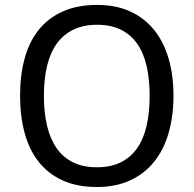

<svg xmlns="http://www.w3.org/2000/svg" viewBox="-20 -745 782 775"><path d="M680.2 -357.9Q680.2 -275.4 660.4 -207.5Q640.6 -139.6 601.6 -91.3Q562.5 -43 504.6 -16.6Q446.8 9.8 371.1 9.8Q291.5 9.8 233.2 -16.6Q174.8 -43 136.5 -91.3Q98.1 -139.6 79.6 -207.8Q61 -275.9 61 -358.9Q61 -441.9 79.6 -509.5Q98.1 -577.1 136.7 -625Q175.3 -672.9 233.9 -699Q292.5 -725.1 372.1 -725.1Q447.8 -725.1 505.1 -699Q562.5 -672.9 601.6 -624.8Q640.6 -576.7 660.4 -509Q680.2 -441.4 680.2 -357.9ZM157.2 -357.9Q157.2 -291 169.9 -237.5Q182.6 -184.1 208.7 -146.7Q234.9 -109.4 275.1 -89.6Q315.4 -69.8 371.1 -69.8Q426.8 -69.8 467 -89.6Q507.3 -109.4 533.4 -146.7Q559.6 -184.1 571.8 -237.5Q584 -291 584 -357.9Q584 -425.3 571.8 -478.5Q559.6 -531.7 533.7 -568.6Q507.8 -605.5 467.8 -625.2Q427.7 -645 372.1 -645Q316.4 -645 275.9 -625.2Q235.4 -605.5 209 -568.6Q182.6 -531.7 169.9 -478.5Q157.2 -425.3 157.2 -357.9Z"/></svg>

Font: Droid Sans
Style: Regular
Weight: 400
Version: Version 1.00 build 113